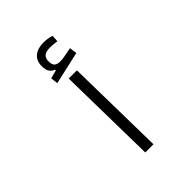

<svg xmlns="http://www.w3.org/2000/svg" viewBox="-232 -935 1051 1051"><g transform="rotate(-45 293.0 -410.0)"><path d="M265.1 0 254.9 -582.5H318.4L328.6 0ZM192.9 -608.9 188 -651.4 236.3 -663.6V-669.9Q198.2 -682.6 198.2 -733.9Q198.2 -775.9 224.6 -797.9Q251 -819.8 296.4 -819.8Q329.6 -819.8 357.9 -810.1L355.5 -770.5Q343.3 -772.5 331.1 -773.9Q318.8 -775.4 305.7 -775.4Q271 -775.4 257.1 -763.4Q243.2 -751.5 243.2 -727.5Q243.2 -701.7 254.2 -691.4Q265.1 -681.2 290 -681.2Q306.2 -681.2 330.6 -686Q355 -690.9 377.4 -695.3L383.3 -651.9Z"/></g></svg>

Font: Cascadia Mono PL Light
Style: Regular
Weight: 300
Monospace: yes
Designer: Aaron Bell
Foundry: Saja Typeworks
Version: Version 2404.023; ttfautohint (v1.8.4)